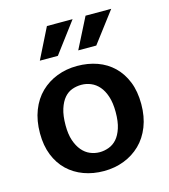

<svg xmlns="http://www.w3.org/2000/svg" viewBox="-106 -780 770 874"><g transform="rotate(-15 279.0 -342.5)"><path d="M519 -241Q519 -182 500.5 -135Q482 -88 449 -56Q416 -24 372 -7Q328 10 277 10Q226 10 182.5 -6Q139 -22 107 -52.5Q75 -83 57 -128Q39 -173 39 -231Q39 -291 57.5 -338.5Q76 -386 109 -418Q142 -450 186 -467Q230 -484 281 -484Q332 -484 375.5 -468.5Q419 -453 451 -422Q483 -391 501 -346Q519 -301 519 -241ZM397 -236Q397 -279 387 -309.5Q377 -340 360.5 -359Q344 -378 322.5 -387Q301 -396 278 -396Q255 -396 234 -388.5Q213 -381 197 -362.5Q181 -344 171 -313Q161 -282 161 -236Q161 -194 171 -164.5Q181 -135 197.5 -115.5Q214 -96 235.5 -87Q257 -78 280 -78Q302 -78 323.5 -86Q345 -94 361 -112Q377 -130 387 -160.5Q397 -191 397 -236ZM209 -551H124L196 -695H317ZM390 -551H305L378 -695H499Z"/></g></svg>

Font: Mukta Malar SemiBold
Style: Regular
Weight: 600
Designer: Aadarsh Rajan, Girish Dalvi, Yashodeep Gholap
Foundry: Ek Type
Version: Version 2.538;PS 1.000;hotconv 16.6.51;makeotf.lib2.5.65220;